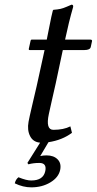

<svg xmlns="http://www.w3.org/2000/svg" viewBox="-20 -598 412 818"><path d="M147.5 96.2Q121.6 96.2 101.1 102.1L96.7 96.2L150.9 9.8Q121.1 7.3 108.2 -18.1Q95.2 -43.5 101.6 -79.1Q104.5 -95.7 117.4 -150.6Q130.4 -205.6 136.2 -231L169.9 -384.8H106Q102.1 -384.8 102.5 -389.2L110.4 -424.8Q111.3 -428.7 114.3 -429.2H179.2Q183.6 -449.7 191.4 -490.2Q199.2 -530.8 205.1 -553.2L207.5 -556.2Q226.1 -557.6 237.3 -560.1Q248.5 -562.5 264.2 -569.3Q279.8 -576.2 284.7 -578.1Q293.5 -578.1 291.5 -567.9Q272.9 -503.4 257.3 -429.2H365.2Q369.1 -429.2 370.8 -427.5Q372.6 -425.8 372.1 -422.9L366.7 -397.9Q363.8 -384.8 339.8 -384.8H247.6L217.3 -242.2Q210 -208.5 200 -165.8Q189.9 -123 188 -111.8Q173.8 -44.9 207.5 -44.9Q251 -44.9 279.8 -59.6L286.6 -32.2Q245.1 -1 186.5 7.8L151.4 66.9Q164.1 64 178.2 64Q209 64 225.6 81.1Q242.2 98.1 236.3 126Q229.5 158.2 194.3 179.2Q159.2 200.2 113.3 200.2Q78.1 200.2 43 183.1Q46.4 167 58.6 157.2Q93.3 171.4 113.3 170.9Q164.6 170.9 172.9 130.9Q180.2 96.2 147.5 96.2Z"/></svg>

Font: Linux Biolinum O
Style: Italic
Weight: 400
Italic angle: -12°
Designer: Philipp H. Poll
Foundry: Philipp H. Poll
Version: Version 1.1.3